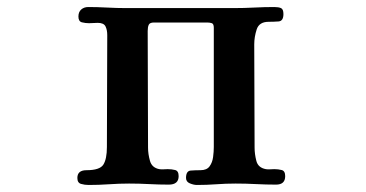

<svg xmlns="http://www.w3.org/2000/svg" viewBox="-20 -525 1040 546"><path d="M791 -24Q791 0 765 0Q737 0 708 -1.5Q679 -3 650 -3Q622 -3 595 -1Q568 1 540 1Q531 1 520 -3.5Q509 -8 509 -19Q509 -39 522.5 -40Q536 -41 550 -41Q568 -41 576 -52Q584 -63 586 -78.5Q588 -94 588 -107V-419Q588 -426 588 -432.5Q588 -439 588 -446Q588 -457 582.5 -459Q577 -461 569 -461H418Q406 -461 403 -454.5Q400 -448 400 -437Q400 -354 400.5 -271Q401 -188 401 -105Q401 -87 406.5 -67.5Q412 -48 433 -44Q439 -43 445 -43.5Q451 -44 457 -44Q468 -44 478 -41.5Q488 -39 488 -24Q488 0 460 0Q432 0 404 -1.5Q376 -3 347 -3Q319 -3 290 -1Q261 1 232 1Q221 1 210.5 -2Q200 -5 200 -19Q200 -41 226 -41Q264 -41 274 -57Q284 -73 284 -107Q284 -187 284.5 -266.5Q285 -346 285 -425Q285 -440 280 -450Q275 -460 258 -460Q252 -460 245.5 -459.5Q239 -459 233 -459Q223 -459 213 -461.5Q203 -464 203 -478Q203 -491 211 -498Q219 -505 231 -505Q256 -505 284.5 -503.5Q313 -502 338 -502H645Q674 -502 703 -503.5Q732 -505 760 -505Q772 -505 779 -502Q786 -499 786 -485Q786 -465 772 -464Q758 -463 744 -463Q717 -463 710 -441.5Q703 -420 703 -399Q703 -326 703.5 -252.5Q704 -179 704 -105Q704 -87 709 -67.5Q714 -48 736 -44Q742 -43 748 -43.5Q754 -44 760 -44Q771 -44 781 -41.5Q791 -39 791 -24Z"/></svg>

Font: Kaisei Tokumin ExtraBold
Style: Regular
Weight: 800
Designer: Font-Kai, 金井和夫
Foundry: KAZUO KANAI
Version: Version 5.003